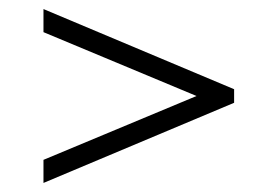

<svg xmlns="http://www.w3.org/2000/svg" viewBox="-20 -562 613 424"><path d="M76 -158V-209L426 -355V-345L76 -491V-542L497 -365V-335Z"/></svg>

Font: Pathway Extreme 28pt ExtraLight
Style: Regular
Weight: 250
Designer: Eduardo Rodriguez Tunni
Foundry: Eduardo Rodriguez Tunni
Version: Version 1.001;gftools[0.9.26]